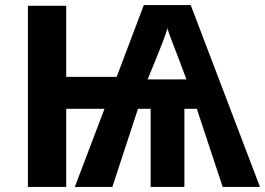

<svg xmlns="http://www.w3.org/2000/svg" viewBox="-20 -737 1045 757"><path d="M858 0H1005L732 -717H547L440 -434H241V-714H90V0H241V-308H392L275 0H423L524 -308H574V0H707V-308H756ZM562 -424C611 -542 637 -609 640 -626C643 -613 660 -568 690 -491L715 -424Z"/></svg>

Font: Passageway
Style: Regular
Weight: 700
Foundry: Ascender Corporation
Version: Version 1.11